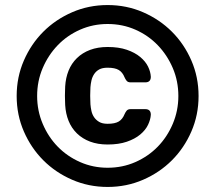

<svg xmlns="http://www.w3.org/2000/svg" viewBox="-20 -730 852 760"><path d="M406 10Q331 10 265.5 -18.5Q200 -47 151.5 -95.5Q103 -144 74.5 -209.5Q46 -275 46 -350Q46 -425 74.5 -490.5Q103 -556 151.5 -604.5Q200 -653 265.5 -681.5Q331 -710 406 -710Q481 -710 546.5 -681.5Q612 -653 660.5 -604.5Q709 -556 737.5 -490.5Q766 -425 766 -350Q766 -275 737.5 -209.5Q709 -144 660.5 -95.5Q612 -47 546.5 -18.5Q481 10 406 10ZM406 -66Q465 -66 516 -88.5Q567 -111 604.5 -149.5Q642 -188 664 -240Q686 -292 686 -350Q686 -409 664 -460.5Q642 -512 604.5 -551Q567 -590 516 -612.5Q465 -635 406 -635Q348 -635 297 -612.5Q246 -590 208.5 -551Q171 -512 149 -460.5Q127 -409 127 -350Q127 -292 149 -240Q171 -188 208.5 -149.5Q246 -111 297 -88.5Q348 -66 406 -66ZM406 -158Q367 -158 336.5 -169.5Q306 -181 284.5 -202Q263 -223 251.5 -251.5Q240 -280 238 -314Q238 -320 237.5 -330Q237 -340 237 -351Q237 -362 237.5 -372Q238 -382 238 -388Q240 -422 251.5 -450.5Q263 -479 284.5 -500Q306 -521 336.5 -532.5Q367 -544 406 -544Q450 -544 482 -533Q514 -522 535 -504.5Q556 -487 566 -466.5Q576 -446 577 -426Q577 -404 555 -404H497Q486 -404 481 -410.5Q476 -417 473 -424Q465 -444 450 -453Q435 -462 406 -462Q385 -462 372.5 -455Q360 -448 352.5 -436.5Q345 -425 342 -411.5Q339 -398 338 -385Q338 -379 337.5 -370Q337 -361 337 -351Q337 -341 337.5 -332Q338 -323 338 -317Q339 -304 342 -290.5Q345 -277 352.5 -266Q360 -255 372.5 -247.5Q385 -240 406 -240Q435 -240 450 -249Q465 -258 473 -278Q476 -285 481 -291.5Q486 -298 497 -298H555Q577 -298 577 -276Q576 -257 566 -236Q556 -215 535 -197.5Q514 -180 482 -169Q450 -158 406 -158Z"/></svg>

Font: Fz Rubik SemBd
Style: Regular
Weight: 600
Designer: Hubert and Fischer
Foundry: Hubert and Fischer
Version: Vit hóa bi FontZin.com